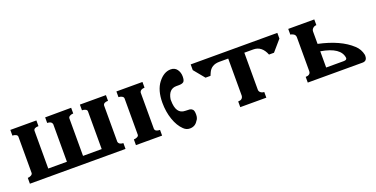

<svg xmlns="http://www.w3.org/2000/svg" viewBox="-22 -941 2851 1454"><g transform="rotate(-20 1404.0 -213.5)"><path d="M259.8 -387.7Q221.7 -387.7 219.7 -365.2V-60.5H370.1V-362.3Q365.2 -387.7 330.1 -387.7V-432.6L540 -433.6V-387.7Q525.4 -387.7 512.7 -380.9Q500 -374 500 -362.3V-60.5H650.4V-364.3Q650.4 -376 637.7 -381.8Q625 -387.7 610.4 -387.7V-433.6H820.3V-387.7Q783.2 -387.7 780.3 -364.3V-72.3Q785.2 -47.9 820.3 -46.9V0H49.8V-46.9Q63.5 -46.9 76.7 -54.2Q89.8 -61.5 89.8 -73.2V-365.2Q88.9 -376 77.1 -381.8Q65.4 -387.7 49.8 -387.7V-433.6H259.8Z M904.3 -45.9Q918 -45.9 931.2 -52.2Q944.3 -58.6 944.3 -69.3V-361.3Q944.3 -373 931.2 -379.9Q918 -386.7 904.3 -386.7V-432.6H1114.3V-386.7Q1079.1 -385.7 1074.2 -361.3V-69.3Q1077.1 -45.9 1115.2 -45.9V0H904.3Z M1365.2 -315.4H1344.7Q1282.2 -315.4 1269.5 -236.3V-227.5Q1269.5 -116.2 1344.7 -116.2Q1368.2 -116.2 1379.9 -114.7Q1391.6 -113.3 1401.9 -103.5Q1412.1 -93.8 1412.1 -62.5Q1412.1 -31.2 1396.5 -14.6Q1375 21.5 1332 21.5Q1303.7 21.5 1282.2 0Q1245.1 -35.2 1223.6 -97.7Q1202.1 -160.2 1202.1 -232.4Q1202.1 -334 1247.1 -391.6Q1292 -449.2 1346.7 -449.2Q1379.9 -449.2 1397.5 -424.8Q1415 -400.4 1415 -367.7Q1415 -335 1403.3 -325.2Q1391.6 -315.4 1365.2 -315.4Z M1745.1 -45.9Q1782.2 -45.9 1785.2 -78.1V-377H1713.9Q1647.5 -377 1624 -322.3L1614.3 -299.8H1574.2L1502.9 -386.7V-432.6H2201.2V-386.7L2126 -299.8H2085.9Q2055.7 -377 1987.3 -377H1915V-79.1Q1915 -64.5 1926.8 -55.2Q1938.5 -45.9 1955.1 -45.9V0H1745.1Z M2289.1 -45.9Q2306.6 -45.9 2317.9 -53.7Q2329.1 -61.5 2329.1 -78.1V-349.6Q2329.1 -369.1 2314 -377.9Q2298.8 -386.7 2289.1 -386.7V-432.6H2499V-386.7Q2483.4 -386.7 2471.2 -376Q2459 -365.2 2459 -349.6V-250Q2632.8 -212.9 2721.7 -129.9Q2757.8 -97.7 2767.6 -48.8V-41Q2767.6 0 2730.5 0H2289.1ZM2459 -59.6H2600.6Q2626 -59.6 2626 -76.2Q2616.2 -164.1 2459 -190.4Z"/></g></svg>

Font: Menaion Unicode
Style: Regular
Weight: 400
Designer: Aleksandr Andreev
Foundry: Ponomar Technologies, Inc.
Version: 2.0